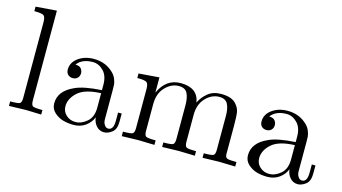

<svg xmlns="http://www.w3.org/2000/svg" viewBox="-80 -980 2270 1276"><g transform="rotate(15 1055.0 -341.5)"><path d="M33 0V-31Q86 -31 98.5 -37.5Q111 -44 111 -76V-596Q111 -633 98 -642.5Q85 -652 33 -652V-683L177 -694V-76Q177 -44 189.5 -37.5Q202 -31 255 -31V0Q243 0 217.5 -1Q192 -2 173.5 -2.5Q155 -3 144 -3Q132 -3 33 0Z M319 -95Q319 -180 419 -225Q479 -254 603 -261V-298Q603 -360 570.5 -393Q538 -426 497 -426Q424 -426 389 -380Q419 -379 429.5 -364Q440 -349 440 -334Q440 -314 427.5 -301Q415 -288 394 -288Q374 -288 361 -300.5Q348 -313 348 -335Q348 -384 392 -416Q436 -448 499 -448Q581 -448 636 -393Q653 -376 661.5 -354Q670 -332 671 -317.5Q672 -303 672 -275V-75Q672 -69 674 -59.5Q676 -50 685 -37.5Q694 -25 709 -25Q745 -25 745 -89V-145H770V-89Q770 -36 742 -15Q714 6 688 6Q655 6 634 -18.5Q613 -43 610 -76Q595 -38 560.5 -13.5Q526 11 479 11Q443 11 409 2Q375 -7 347 -32Q319 -57 319 -95ZM396 -96Q396 -59 422.5 -35Q449 -11 486 -11Q528 -11 565.5 -43.5Q603 -76 603 -140V-240Q492 -236 444 -192Q396 -148 396 -96Z M809 0V-31Q862 -31 874.5 -37.5Q887 -44 887 -76V-344Q887 -381 874 -390.5Q861 -400 809 -400V-431L950 -442V-337Q997 -442 1098 -442Q1215 -442 1231 -344Q1248 -382 1284 -412Q1320 -442 1376 -442Q1451 -442 1481 -405Q1503 -380 1507.5 -352Q1512 -324 1512 -252V-61Q1513 -40 1529 -35.5Q1545 -31 1590 -31V0Q1488 -3 1478 -3Q1470 -3 1365 0V-31Q1418 -31 1430.5 -37.5Q1443 -44 1443 -76V-309Q1443 -360 1427.5 -390Q1412 -420 1369 -420Q1317 -420 1275.5 -376.5Q1234 -333 1234 -260V-76Q1234 -44 1246.5 -37.5Q1259 -31 1312 -31V0Q1210 -3 1200 -3Q1192 -3 1087 0V-31Q1140 -31 1152.5 -37.5Q1165 -44 1165 -76V-309Q1165 -360 1149.5 -390Q1134 -420 1091 -420Q1039 -420 997.5 -376.5Q956 -333 956 -260V-76Q956 -44 968.5 -37.5Q981 -31 1034 -31V0Q932 -3 922 -3Q914 -3 809 0Z M1652 -95Q1652 -180 1752 -225Q1812 -254 1936 -261V-298Q1936 -360 1903.5 -393Q1871 -426 1830 -426Q1757 -426 1722 -380Q1752 -379 1762.5 -364Q1773 -349 1773 -334Q1773 -314 1760.5 -301Q1748 -288 1727 -288Q1707 -288 1694 -300.5Q1681 -313 1681 -335Q1681 -384 1725 -416Q1769 -448 1832 -448Q1914 -448 1969 -393Q1986 -376 1994.5 -354Q2003 -332 2004 -317.5Q2005 -303 2005 -275V-75Q2005 -69 2007 -59.5Q2009 -50 2018 -37.5Q2027 -25 2042 -25Q2078 -25 2078 -89V-145H2103V-89Q2103 -36 2075 -15Q2047 6 2021 6Q1988 6 1967 -18.5Q1946 -43 1943 -76Q1928 -38 1893.5 -13.5Q1859 11 1812 11Q1776 11 1742 2Q1708 -7 1680 -32Q1652 -57 1652 -95ZM1729 -96Q1729 -59 1755.5 -35Q1782 -11 1819 -11Q1861 -11 1898.5 -43.5Q1936 -76 1936 -140V-240Q1825 -236 1777 -192Q1729 -148 1729 -96Z"/></g></svg>

Font: CMU Serif
Style: Roman
Weight: 500
Version: Version 0.7.0